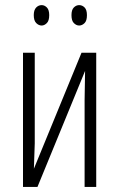

<svg xmlns="http://www.w3.org/2000/svg" viewBox="-20 -738 471 758"><path d="M262.2 -678.2Q262.2 -699.2 271.5 -708.5Q280.8 -717.8 292.5 -717.8Q304.7 -717.8 314 -708.5Q323.2 -699.2 323.2 -678.2Q323.2 -656.2 314 -647Q304.2 -637.2 292.5 -637.2Q281.2 -637.2 271.5 -647Q262.2 -656.2 262.2 -678.2ZM113.3 -678.2Q113.3 -698.7 123 -708.5Q132.3 -717.8 144.5 -717.8Q155.8 -717.8 165 -708.5Q174.3 -699.2 174.3 -678.2Q174.3 -656.2 165 -647Q155.3 -637.2 144.5 -637.2Q132.8 -637.2 123 -647Q113.3 -656.7 113.3 -678.2ZM117.2 -529.8V-171.9L113.8 -71.8L301.8 -529.8H359.9V0H314V-342.8L315.9 -458L127.9 0H70.8V-529.8Z"/></svg>

Font: Germano
Style: Regular
Weight: 300
Width: 3
Foundry: Ascender Corporation
Version: Version 1.10; ttfautohint (v1.5)